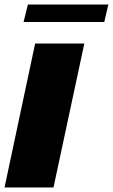

<svg xmlns="http://www.w3.org/2000/svg" viewBox="-20 -827 498 847"><path d="M352 -635H135L0 0H216ZM84 -730H440L458 -807H103Z"/></svg>

Font: Racing Sans One
Style: Regular
Weight: 400
Designer: Pablo Impallari, Rodrigo Fuenzalida
Foundry: Pablo Impallari, Rodrigo Fuenzalida
Version: Version 1.001